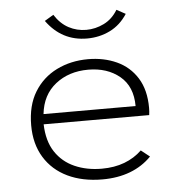

<svg xmlns="http://www.w3.org/2000/svg" viewBox="-49 -696 698 752"><g transform="rotate(-5 300.0 -319.5)"><path d="M324 10Q246 10 187.5 -18Q129 -46 96.5 -99Q64 -152 64 -225Q64 -303 96.5 -356Q129 -409 184.5 -436.5Q240 -464 308 -464Q370 -464 420.5 -441Q471 -418 500.5 -371Q530 -324 530 -253Q530 -245 529.5 -239Q529 -233 528 -225H113Q115 -159 143 -116.5Q171 -74 218.5 -53Q266 -32 325 -32Q375 -32 414.5 -47Q454 -62 483 -90L517 -63Q482 -27 433.5 -8.5Q385 10 324 10ZM116 -265H478Q478 -342 429 -382.5Q380 -423 305 -423Q229 -423 176.5 -381.5Q124 -340 116 -265ZM436 -647 471 -628Q444 -586 402.5 -565.5Q361 -545 312 -545Q213 -545 153 -628L188 -649Q211 -613 243 -596Q275 -579 312 -579Q348 -579 381.5 -595.5Q415 -612 436 -647Z"/></g></svg>

Font: Inconsolata Expanded Light
Style: Regular
Weight: 300
Width: 7
Monospace: yes
Designer: Raph Levien, Cyreal, Brenton Simpson
Foundry: Raph Levien, Cyreal, Google
Version: Version 3.001; ttfautohint (v1.8.2.53-6de2)